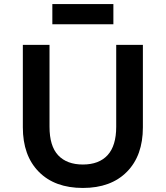

<svg xmlns="http://www.w3.org/2000/svg" viewBox="-20 -918 820 950"><path d="M93 -288V-696H225V-291Q225 -195 268 -149.5Q311 -104 390 -104Q470 -104 512.5 -150.5Q555 -197 555 -291V-696H687V-288Q687 -148 608 -68Q529 12 390 12Q251 12 172 -68Q93 -148 93 -288ZM541 -898V-798H239V-898Z"/></svg>

Font: AmikoBold
Style: Bold
Weight: 700
Designer: Pablo Impallari, Rodrigo Fuenzalida, Andres Torresi
Foundry: Impallari Type
Version: Version 1.000; ttfautohint (v1.3)